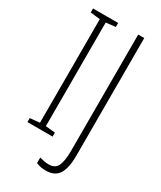

<svg xmlns="http://www.w3.org/2000/svg" viewBox="-222 -841 876 1045"><g transform="rotate(30 216.5 -318.5)"><path d="M195 -51H37V-76L98 -82V-733L37 -740V-765H195V-740L135 -733V-82L195 -76ZM254 128Q220 128 194 116V81Q208 85 222.5 88Q237 91 252 91Q293 91 307 59Q321 27 321 -34V-765H359V-27Q359 54 334.5 91Q310 128 254 128Z"/></g></svg>

Font: Noto Sans Tamil UI ExtraCondensed ExtraLight
Style: Regular
Weight: 200
Width: 2
Designer: Jelle Bosma - Monotype Design Team
Foundry: Monotype Imaging Inc.
Version: Version 2.004; ttfautohint (v1.8.4.7-5d5b)